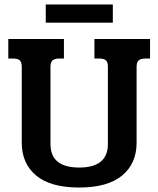

<svg xmlns="http://www.w3.org/2000/svg" viewBox="-20 -821 706 856"><path d="M184 -801H483V-720H184ZM77 -185V-524Q77 -543 68.5 -551.5Q60 -560 39 -560H17V-647H265V-560H243Q223 -560 214 -551.5Q205 -543 205 -524V-179Q205 -74 333 -74Q461 -74 461 -179V-524Q461 -543 452.5 -551.5Q444 -560 423 -560H401V-647H649V-560H627Q607 -560 598 -551.5Q589 -543 589 -524V-185Q589 -92 524.5 -38.5Q460 15 333 15Q205 15 141 -38.5Q77 -92 77 -185Z"/></svg>

Font: Pridi Medium
Style: Regular
Weight: 500
Designer: Katatrad Team
Foundry: CadsonDemak
Version: Version 1.001